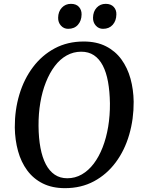

<svg xmlns="http://www.w3.org/2000/svg" viewBox="-20 -969 746 999"><path d="M318 10Q251.5 10 202.5 -14.5Q153.5 -39 121.5 -82.5Q89.5 -126 73.8 -183.2Q58 -240.5 57 -305.5Q56.5 -396.5 80.8 -477.2Q105 -558 151.8 -620Q198.5 -682 265 -717.5Q331.5 -753 415.5 -753Q482.5 -753 531.2 -728.2Q580 -703.5 611.8 -659.8Q643.5 -616 659 -559.8Q674.5 -503.5 675.5 -440Q676 -349.5 652.2 -268Q628.5 -186.5 582 -124Q535.5 -61.5 469 -25.8Q402.5 10 318 10ZM330 -41.5Q371 -41.5 405.8 -61.5Q440.5 -81.5 467.8 -117.5Q495 -153.5 514 -202.2Q533 -251 542.8 -309.2Q552.5 -367.5 552 -431.5Q551 -494 542 -543.5Q533 -593 514.8 -628Q496.5 -663 468.8 -681.5Q441 -700 402.5 -700Q362 -700 327 -680.5Q292 -661 265 -625.2Q238 -589.5 218.8 -541Q199.5 -492.5 189.8 -434.8Q180 -377 180.5 -313.5Q181 -250.5 190.5 -200Q200 -149.5 218.5 -114.2Q237 -79 264.8 -60.2Q292.5 -41.5 330 -41.5ZM334.5 -819Q312 -819 297 -835.8Q282 -852.5 282.5 -877Q283 -909 301.8 -929Q320.5 -949 349 -949Q376.5 -949 390.8 -933Q405 -917 404.5 -893.5Q404 -861 385.5 -840Q367 -819 334.5 -819ZM516 -819Q493.5 -819 478.5 -835.8Q463.5 -852.5 464 -877Q464.5 -909 483 -929Q501.5 -949 530 -949Q557 -949 571.8 -933Q586.5 -917 585.5 -893.5Q585 -861 566.5 -840Q548 -819 516 -819Z"/></svg>

Font: Merriweather 24pt Medium
Style: Italic
Weight: 500
Italic angle: -7.8°
Version: Version 2.101